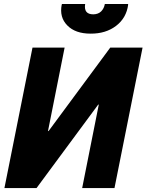

<svg xmlns="http://www.w3.org/2000/svg" viewBox="-20 -952 742 972"><path d="M538.1 -710.9H701.7L559.6 0H396L480 -421.9L477.5 -422.9L165 0H2.4L144.5 -710.9H307.1L223.1 -289.1L225.6 -288.1ZM438.5 -781.7Q361.3 -781.7 320.8 -823.2Q279.8 -864.7 292.5 -928.7L293.9 -931.6H411.1Q402.8 -879.4 452.6 -879.4Q477.5 -879.9 492.2 -894.5Q506.8 -909.2 510.7 -931.6H627.9L628.9 -928.7Q620.1 -861.3 567.9 -821.3Q515.6 -781.2 438.5 -781.7Z"/></svg>

Font: Roboto-BlackItalic
Style: Italic
Weight: 900
Italic angle: -12°
Designer: Google
Version: Version 1.100141; 2013